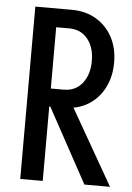

<svg xmlns="http://www.w3.org/2000/svg" viewBox="-52 -760 549 799"><g transform="rotate(5 222.5 -360.0)"><path d="M63 0V-720H214Q274 -720 318 -693.5Q362 -667 386 -621.5Q410 -576 410 -516Q410 -457 386 -410.5Q362 -364 318.5 -337.5Q275 -311 214 -311H132V-386H211Q260 -386 288.5 -422Q317 -458 317 -515Q317 -572 288.5 -607Q260 -642 211 -642H157V0ZM331 0 127 -374H224L438 0Z"/></g></svg>

Font: Instrument Sans Condensed Medium
Style: Regular
Weight: 500
Width: 3
Designer: Rodrigo Fuenzalida
Foundry: fragTYPE
Version: Version 1.000;gftools[0.9.28]